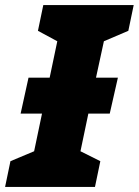

<svg xmlns="http://www.w3.org/2000/svg" viewBox="-56 -734 545 754"><path d="M-36 0H317L338 -101L260 -140L291 -288H375L407 -429H321L352 -572L448 -613L469 -714H114L93 -613L169 -572L139 -429H56L25 -288H109L78 -140L-15 -101Z"/></svg>

Font: Noto Sans SemiCondensed Black
Style: Italic
Weight: 900
Width: 4
Italic angle: -12°
Designer: Monotype Design Team
Foundry: Monotype Imaging Inc.
Version: Version 2.013